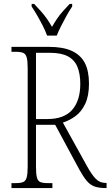

<svg xmlns="http://www.w3.org/2000/svg" viewBox="-20 -951 559 971"><path d="M38 0V-25H61Q85 -25 97.5 -30.5Q110 -36 115 -54Q120 -72 120 -108V-606Q120 -643 115 -660.5Q110 -678 97.5 -683.5Q85 -689 61 -689H38V-714H227Q299 -714 343.5 -693.5Q388 -673 409 -632.5Q430 -592 430 -528Q430 -466 411 -426Q392 -386 362 -364Q332 -342 298 -331L421 -109Q445 -66 465 -46Q485 -26 513 -26H519V0H514Q480 0 458 -8Q436 -16 419 -36Q402 -56 382 -92L259 -320H162V-108Q162 -72 166.5 -54Q171 -36 183.5 -30.5Q196 -25 220 -25H245V0ZM220 -349Q304 -349 345 -395.5Q386 -442 386 -527Q386 -578 371.5 -613Q357 -648 323.5 -666Q290 -684 232 -684H162V-349ZM218 -771Q210 -794 196.5 -820.5Q183 -847 168 -873Q153 -899 140 -918V-931H153Q172 -911 187.5 -893.5Q203 -876 216.5 -857Q230 -838 243 -815Q256 -838 269 -857Q282 -876 297.5 -893.5Q313 -911 332 -931H345V-918Q332 -899 317.5 -873Q303 -847 289.5 -820.5Q276 -794 267 -771Z"/></svg>

Font: Noto Serif Khmer Condensed ExtraLight
Style: Regular
Weight: 250
Width: 3
Designer: Danh Hong and the Monotype Design Team
Foundry: Monotype Imaging Inc.
Version: Version 2.004